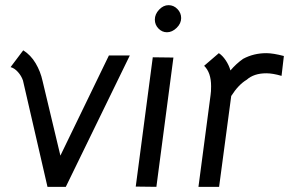

<svg xmlns="http://www.w3.org/2000/svg" viewBox="-20 -723 1125 744"><path d="M21 -463 70 -528Q99 -510 118 -478Q137 -446 145 -409L214 -120L402 -508H483L235 1H164L69 -411Q63 -429 49.5 -444Q36 -459 21 -463Z M572 -501 652 -500 586 1 506 0ZM580 -647Q580 -668 596.5 -685.5Q613 -703 633 -703Q653 -703 667.5 -688Q682 -673 682 -653Q682 -632 664.5 -615Q647 -598 627 -598Q608 -598 594 -612.5Q580 -627 580 -647Z M1080 -506 1071 -429Q1037 -439 1012 -439Q964 -439 936 -414Q904 -395 876 -351L829 1H749L796 -355Q798 -367 798 -389Q798 -442 771 -468L828 -517Q842 -508 854.5 -489.5Q867 -471 873 -450Q895 -476 922 -495Q963 -517 1012 -517Q1038 -517 1080 -506Z"/></svg>

Font: Bellota Text
Style: Bold Italic
Weight: 700
Italic angle: -7.5°
Designer: Kemie Guaida
Foundry: Kemie Guaida
Version: Version 4.001